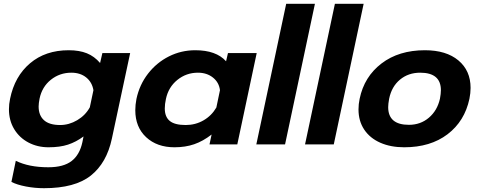

<svg xmlns="http://www.w3.org/2000/svg" viewBox="-20 -759 2519 1009"><path d="M40 197 63 86Q132 120 234 120Q314 120 356.5 87Q399 54 413 -12L419 -42Q380 -13 337.5 1Q295 15 235 15Q177 15 129.5 -10Q82 -35 54.5 -80.5Q27 -126 27 -185Q27 -212 33 -240Q57 -358 138 -426.5Q219 -495 341 -495Q397 -495 436.5 -479Q476 -463 506 -428L518 -480H664L568 -31Q541 97 457.5 163.5Q374 230 211 230Q163 230 116 221Q69 212 40 197ZM452 -195 471 -285Q464 -327 433 -352Q402 -377 355 -377Q294 -377 247.5 -340Q201 -303 188 -241Q183 -216 183 -199Q183 -153 211 -127.5Q239 -102 296 -102Q343 -102 386 -127.5Q429 -153 452 -195Z M691 -180Q691 -208 697 -239Q713 -314 758 -372Q803 -430 867.5 -462.5Q932 -495 1006 -495Q1116 -495 1168 -437L1178 -480H1329L1227 0H1081L1092 -52Q1047 -17 1000.5 -1Q954 15 897 15Q805 15 748 -38Q691 -91 691 -180ZM1117 -194 1136 -285Q1131 -326 1099 -351.5Q1067 -377 1020 -377Q959 -377 912 -339Q865 -301 852 -239Q846 -212 846 -189Q846 -145 872 -123.5Q898 -102 956 -102Q1007 -102 1049.5 -126.5Q1092 -151 1117 -194Z M1484 -739H1635L1478 0H1327Z M1740 -739H1891L1734 0H1583Z M1864 -184Q1864 -212 1870 -240Q1894 -356 1985 -425.5Q2076 -495 2213 -495Q2325 -495 2389 -441.5Q2453 -388 2453 -297Q2453 -270 2447 -240Q2422 -122 2332 -53.5Q2242 15 2104 15Q2033 15 1978.5 -9Q1924 -33 1894 -78Q1864 -123 1864 -184ZM2292 -240Q2297 -267 2297 -285Q2297 -377 2188 -377Q2126 -377 2082 -340.5Q2038 -304 2025 -240Q2020 -213 2020 -196Q2020 -103 2129 -103Q2190 -103 2234 -140.5Q2278 -178 2292 -240Z"/></svg>

Font: Prompt Semibold
Style: Italic
Weight: 600
Italic angle: -12°
Designer: Katatrad Team
Foundry: CadsonDemak
Version: Version 1.000